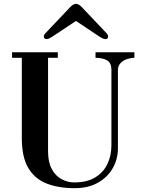

<svg xmlns="http://www.w3.org/2000/svg" viewBox="-20 -966 748 1003"><path d="M209 -775Q209 -780 211.5 -784Q214 -788 217 -792L346 -928Q363 -946 377 -946Q391 -946 408 -928L537 -792Q540 -788 542.5 -784Q545 -780 545 -775Q545 -762 530 -762Q523 -762 515 -766Q507 -770 499 -775L378 -856H376L254 -775Q246 -770 238.5 -766Q231 -762 224 -762Q209 -762 209 -775ZM43 -664V-693H282V-664H231V-176Q231 -118 251 -82Q271 -46 302.5 -29.5Q334 -13 368 -13Q434 -13 477 -39Q520 -65 541 -109Q562 -153 562 -206V-600Q562 -638 539 -651Q516 -664 479 -664V-693H682V-664Q664 -664 644 -657.5Q624 -651 610 -636.5Q596 -622 596 -599V-192Q596 -135 569 -87.5Q542 -40 491.5 -11.5Q441 17 370 17Q285 17 223 -7.5Q161 -32 127.5 -89Q94 -146 94 -243V-664Z"/></svg>

Font: Monomakh
Style: Regular
Weight: 400
Version: Version 1.200; ttfautohint (v1.8.4.7-5d5b)